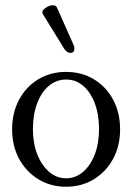

<svg xmlns="http://www.w3.org/2000/svg" viewBox="-20 -698 502 729"><path d="M231 11Q172 11 125.5 -17.5Q79 -46 52.5 -95Q26 -144 26 -207Q26 -270 52.5 -319.5Q79 -369 125.5 -397Q172 -425 231 -425Q290 -425 336.5 -397Q383 -369 409.5 -319.5Q436 -270 436 -207Q436 -144 409.5 -95Q383 -46 336.5 -17.5Q290 11 231 11ZM231 -21Q267 -21 295.5 -45.5Q324 -70 340 -112Q356 -154 356 -208Q356 -263 340 -305.5Q324 -348 296 -372Q268 -396 231 -396Q194 -396 165.5 -372Q137 -348 121 -305.5Q105 -263 105 -208Q105 -154 121.5 -112Q138 -70 166.5 -45.5Q195 -21 231 -21ZM247 -497Q242 -497 236 -500.5Q230 -504 225 -511L143 -644Q136 -655 151 -666.5Q166 -678 181 -678Q192 -678 196 -670L260 -526Q264 -517 261.5 -507Q259 -497 247 -497Z"/></svg>

Font: Junicode
Style: Regular
Weight: 400
Designer: Peter S. Baker
Version: Version 2.100; ttfautohint (v1.8.4)